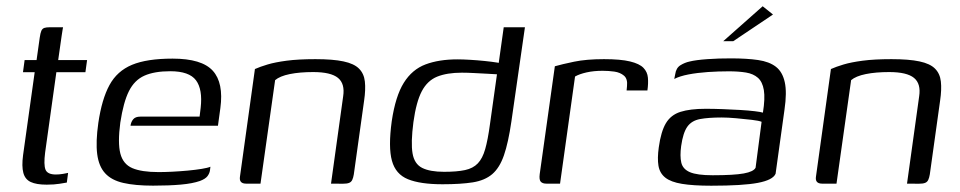

<svg xmlns="http://www.w3.org/2000/svg" viewBox="-20 -593 3101 620"><path d="M130.8 3.3Q97.4 3.3 79.2 -5.3Q61 -13.8 55.4 -34.8Q49.7 -55.8 54.5 -92L92 -359.8H54.2L59.5 -399H98.1L108.3 -471.4Q110.4 -486.3 113.5 -493.5Q116.7 -500.7 123.3 -502.9Q129.9 -505 141.1 -505H183.6Q183.4 -503.5 182.1 -496.8Q180.9 -490.2 179.1 -477.5L167.9 -399H261.2L255.8 -359.8H162L125.7 -100.3Q120.7 -61.1 126.9 -45.3Q133.2 -29.5 160.5 -29.5Q171.5 -29.5 183.3 -31.5Q195.1 -33.5 199.9 -34.7L195.8 -3.5Q190 -2.5 172.5 0.4Q154.9 3.3 130.8 3.3Z M474.3 6.5Q416.4 6.5 378.2 -2.3Q340.1 -11 319.6 -33.4Q299 -55.7 293.9 -95.3Q288.8 -134.9 297.5 -196.1Q308.8 -272.9 333.5 -318.3Q358.2 -363.7 406.3 -383.7Q454.5 -403.7 537.3 -403.7Q631.6 -403.7 667.1 -364.6Q702.6 -325.5 691.6 -244.1L683.8 -187H401.4Q403.1 -199.4 410.2 -207.9Q417.3 -216.4 433.2 -216.4H624.5L628 -245Q634.7 -304.4 612.9 -333.7Q591 -363 529.8 -363Q478.6 -363 446.4 -348.7Q414.3 -334.4 396.4 -298.8Q378.5 -263.2 368.5 -197.2Q359.8 -131.7 368.6 -97.3Q377.5 -62.9 407.3 -50.1Q437.2 -37.3 492.1 -37.3Q511 -37.3 536 -38.5Q560.9 -39.8 586.3 -42.1Q611.6 -44.5 631.3 -47.7Q651 -50.9 659.5 -54.6L658 -42.8Q656.7 -33.2 650 -24.2Q643.2 -15.2 625.5 -8.6Q601.8 -0.3 563.9 3.1Q525.9 6.5 474.3 6.5Z M774.7 0Q751 0 755 -23.5L803.2 -370.1Q820 -377.6 844.1 -384.8Q868.1 -392 905.7 -397Q943.4 -402 998.6 -402Q1055.2 -402 1089.2 -394.7Q1123.3 -387.5 1139.3 -371.4Q1155.4 -355.3 1158.2 -329.8Q1161.1 -304.2 1155.8 -268.2L1122.5 -29.7Q1120.7 -19 1117.5 -12.2Q1114.4 -5.3 1107.4 -2.5Q1100.4 0.3 1087.4 0.3L1048.9 0L1088.1 -281.8Q1094.4 -322.5 1071.5 -341.4Q1048.5 -360.3 991.3 -360.3Q947.9 -360.3 915.8 -353.8Q883.8 -347.3 868.4 -334.2L821.2 0Z M1409 2Q1337.4 2 1297.5 -14.2Q1257.6 -30.3 1245.6 -74Q1233.5 -117.6 1245 -201.7Q1257 -282.5 1283.9 -325.6Q1310.8 -368.7 1354.1 -385Q1397.5 -401.3 1457.3 -401.3Q1474.1 -401.3 1497.8 -399.9Q1521.5 -398.5 1545 -396.1Q1568.5 -393.7 1586.3 -390.8Q1604.1 -387.9 1609.9 -384.8L1588.4 -375L1606.6 -505H1675.1L1631.4 -201Q1621.4 -132 1607.3 -91.5Q1593.3 -51 1569.4 -30.6Q1545.5 -10.3 1506.6 -4.1Q1467.7 2 1409 2ZM1414.1 -38.2Q1455.5 -38.2 1481.6 -43.8Q1507.7 -49.4 1523 -65.5Q1538.3 -81.5 1546.8 -111.6Q1555.4 -141.7 1562.1 -191.4L1584.8 -353.1Q1573.9 -353.8 1553.4 -354.9Q1533 -356 1511.2 -357.1Q1489.4 -358.3 1471.5 -358.3Q1423.5 -358.3 1391.7 -345.5Q1360 -332.6 1342 -298.3Q1324 -264 1315 -198.7Q1306.3 -132 1312.2 -97.8Q1318 -63.6 1343.1 -50.9Q1368.2 -38.2 1414.1 -38.2Z M1788.5 0H1744.3Q1731.8 0 1726.2 -6.3Q1720.5 -12.7 1722.8 -30.7L1771.7 -379Q1794.3 -385.5 1834 -393.8Q1873.6 -402 1930.3 -402Q1984.1 -402 2014.5 -394.6Q2045 -387.2 2057.8 -373.9Q2070.6 -360.6 2072.2 -342.2Q2073.9 -323.8 2070.6 -300.8H2003.4L2004.7 -314.8Q2007.2 -338.4 1994.9 -348.7Q1982.6 -359.1 1963.9 -361.8Q1945.2 -364.4 1925.8 -364.4Q1897.5 -364.4 1874.1 -359.2Q1850.7 -353.9 1836.9 -345.9Z M2276.9 6.7Q2218.2 6.7 2182.2 0.7Q2146.2 -5.2 2128.3 -19.5Q2110.4 -33.7 2106.3 -57.7Q2102.3 -81.7 2107.3 -117.2Q2114.3 -168.2 2130.3 -195.1Q2146.3 -222 2177.3 -231.8Q2208.3 -241.7 2258.9 -241.7Q2284.2 -241.7 2313.5 -240.6Q2342.8 -239.5 2370.1 -237.9Q2397.4 -236.3 2417.1 -233.9Q2436.8 -231.5 2443.6 -229.3Q2451 -275.2 2446.6 -302.1Q2442.1 -328.9 2427.4 -341.8Q2412.7 -354.8 2388.8 -358.8Q2364.9 -362.7 2333.5 -362.7Q2299.9 -362.7 2265.8 -360.4Q2231.6 -358 2203.2 -352.6Q2174.7 -347.1 2157.3 -338L2160.3 -353Q2163.1 -373.6 2177.2 -382.3Q2191.3 -391 2206.7 -394.3Q2226.7 -399.3 2264 -402Q2301.3 -404.7 2340.6 -404.5Q2391.6 -404.5 2427.9 -399.2Q2464.2 -393.9 2485.5 -377.4Q2506.8 -360.9 2514.1 -327.8Q2521.5 -294.8 2513.2 -238.5L2484.5 -31.9Q2475.8 -11.7 2427.3 -2.5Q2378.7 6.7 2276.9 6.7ZM2281.3 -27.1Q2350 -27.1 2381.7 -32.9Q2413.5 -38.7 2419.9 -51.4L2439.3 -199.7Q2431.3 -203.2 2407.7 -206Q2384.2 -208.9 2357 -211.2Q2329.9 -213.6 2310.6 -213.6Q2267.9 -213.6 2240.8 -208.6Q2213.6 -203.6 2199.6 -184Q2185.6 -164.3 2179.6 -121.6Q2175.1 -89 2180 -68Q2184.8 -46.9 2207.9 -37Q2230.9 -27.1 2281.3 -27.1ZM2315.5 -460 2442.8 -572.8 2476.1 -546.1 2347.8 -460Z M2634.7 0Q2611 0 2615 -23.5L2663.2 -370.1Q2680 -377.6 2704.1 -384.8Q2728.1 -392 2765.7 -397Q2803.4 -402 2858.6 -402Q2915.2 -402 2949.2 -394.7Q2983.3 -387.5 2999.3 -371.4Q3015.4 -355.3 3018.2 -329.8Q3021.1 -304.2 3015.8 -268.2L2982.5 -29.7Q2980.7 -19 2977.5 -12.2Q2974.4 -5.3 2967.4 -2.5Q2960.4 0.3 2947.4 0.3L2908.9 0L2948.1 -281.8Q2954.4 -322.5 2931.5 -341.4Q2908.5 -360.3 2851.3 -360.3Q2807.9 -360.3 2775.8 -353.8Q2743.8 -347.3 2728.4 -334.2L2681.2 0Z"/></svg>

Font: Genos Thin
Style: Italic
Weight: 100
Italic angle: -8°
Designer: Robert E. Leuschke
Foundry: Robert E. Leuschke
Version: Version 1.010